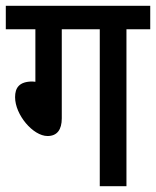

<svg xmlns="http://www.w3.org/2000/svg" viewBox="-20 -642 538 662"><path d="M193 -541H324V0H416V-541H498V-622H0V-541H102V-360L92 -361C46 -361 32 -339 32 -307C32 -246 94 -173 144 -173C177 -173 193 -195 193 -234Z"/></svg>

Font: Noto Sans Devanagari Condensed Medium
Style: Regular
Weight: 500
Width: 3
Designer: Jelle Bosma - Monotype Design Team
Foundry: Monotype Imaging Inc.
Version: Version 2.004